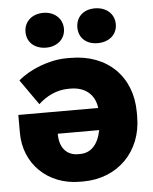

<svg xmlns="http://www.w3.org/2000/svg" viewBox="-53 -783 671 841"><g transform="rotate(-5 282.0 -362.5)"><path d="M395 -585C445 -585 481 -615 481 -661C481 -707 445 -738 395 -738C345 -738 312 -707 312 -661C312 -615 345 -585 395 -585ZM169 -585C216 -585 253 -615 253 -661C253 -707 216 -738 169 -738C119 -738 84 -707 84 -661C84 -615 119 -585 169 -585ZM271 -531H253C177 -531 89 -496 39 -452L117 -341C150 -372 196 -397 250 -397H259C322 -397 365 -362 372 -303V-302H21V-223C21 -87 123 13 265 13H279C431 13 539 -96 539 -249V-269C539 -426 432 -531 271 -531ZM368 -205C356 -143 324 -108 276 -108H267C219 -108 187 -141 186 -200V-205Z"/></g></svg>

Font: Fixel Text ExtraBold
Style: Regular
Weight: 800
Width: 4
Designer: AlfaBravo + MacPaw
Foundry: Kyrylo Tkachov, Marchela Mozhyna, Serhii Makarenko, Maria Weinstein, Zakhar Kryvoshyya
Version: Version 1.211